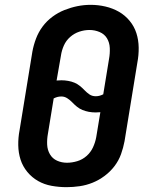

<svg xmlns="http://www.w3.org/2000/svg" viewBox="-20 -766 640 794"><path d="M255 8Q224 8 193.5 2.5Q163 -3 137.5 -17.5Q112 -32 93 -55Q74 -78 65 -106Q56 -134 55.5 -165.5Q55 -197 61 -228L114 -553Q119 -580 129 -606.5Q139 -633 156 -656Q173 -679 196.5 -696.5Q220 -714 246.5 -724.5Q273 -735 300 -740.5Q327 -746 355 -746Q386 -746 416 -739Q446 -732 471.5 -717.5Q497 -703 516 -680Q535 -657 544 -629Q553 -601 553.5 -569.5Q554 -538 548 -507L495 -182Q490 -155 480.5 -128.5Q471 -102 453.5 -79Q436 -56 412.5 -38.5Q389 -21 363 -10.5Q337 0 309.5 4Q282 8 255 8ZM376 -368Q384 -368 391.5 -370Q399 -372 407 -376L431 -523Q435 -545 434 -567.5Q433 -590 422.5 -607.5Q412 -625 392 -633.5Q372 -642 350 -642Q329 -642 308 -635Q287 -628 270 -613Q253 -598 244 -577.5Q235 -557 232 -536L214 -433Q219 -433 224 -433.5Q229 -434 234 -434Q248 -434 262 -431.5Q276 -429 288 -424Q300 -419 310.5 -410.5Q321 -402 330 -392.5Q339 -383 350 -375.5Q361 -368 376 -368ZM257 -93Q278 -93 299.5 -99.5Q321 -106 338 -121Q355 -136 364.5 -156.5Q374 -177 378 -199L395 -302Q390 -302 385 -301.5Q380 -301 376 -301Q361 -301 347.5 -303.5Q334 -306 321.5 -311Q309 -316 298.5 -324.5Q288 -333 279 -342.5Q270 -352 258.5 -359.5Q247 -367 234 -367Q225 -367 217.5 -365Q210 -363 202 -359L178 -212Q174 -190 175 -168Q176 -146 186.5 -128Q197 -110 216 -101.5Q235 -93 257 -93Z"/></svg>

Font: Iosevka Slab Extended Oblique
Style: Bold
Weight: 700
Width: 7
Italic angle: -9°
Monospace: yes
Designer: Belleve Invis
Foundry: Belleve Invis
Version: Version 11.1.1; ttfautohint (v1.8.3)